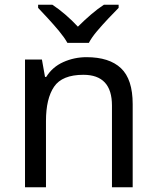

<svg xmlns="http://www.w3.org/2000/svg" viewBox="-20 -786 658 806"><path d="M343 -546Q439 -546 488 -499.5Q537 -453 537 -349V0H450V-343Q450 -472 330 -472Q241 -472 207 -422Q173 -372 173 -278V0H85V-536H156L169 -463H174Q200 -505 246 -525.5Q292 -546 343 -546ZM263 -606Q250 -629 228 -655.5Q206 -682 182 -708Q158 -734 140 -753V-766H200Q226 -749 254 -725Q282 -701 307 -674Q334 -701 362 -725Q390 -749 416 -766H478V-753Q459 -734 434.5 -708Q410 -682 387.5 -655.5Q365 -629 353 -606Z"/></svg>

Font: Noto Sans Khojki
Style: Regular
Weight: 400
Designer: Monotype Design Team
Foundry: Monotype Imaging Inc.
Version: Version 2.003; ttfautohint (v1.8.4.7-5d5b)